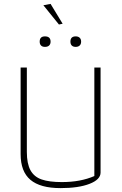

<svg xmlns="http://www.w3.org/2000/svg" viewBox="-20 -957 625 987"><path d="M203 -930 240 -937 302 -835 283 -831ZM184 -743Q184 -770 211 -770Q240 -770 240 -743Q240 -730 232.5 -723Q225 -716 211 -716Q198 -716 191 -723Q184 -730 184 -743ZM342 -743Q342 -770 369 -770Q382 -770 389.5 -763Q397 -756 397 -743Q397 -730 389.5 -723Q382 -716 369 -716Q356 -716 349 -723Q342 -730 342 -743ZM86 -165V-610H118V-176Q118 -116 136.5 -82Q155 -48 194 -34.5Q233 -21 298 -21Q394 -21 465 -52V-610H497V-70Q497 -34 440.5 -12Q384 10 291 10Q187 10 136.5 -32.5Q86 -75 86 -165Z"/></svg>

Font: Athiti ExtraLight
Style: Regular
Weight: 250
Version: Version 1.032